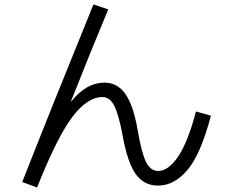

<svg xmlns="http://www.w3.org/2000/svg" viewBox="-20 -799 1040 865"><path d="M467.8 -756.8Q396 -585.9 299.8 -342.8H301.8Q369.6 -426.8 450.2 -426.8Q510.3 -426.8 546.1 -373.8Q582 -320.8 600.1 -212.9Q617.2 -112.8 637.2 -70.8Q657.2 -28.8 692.9 -28.8Q738.8 -28.8 783 -94.5Q827.1 -160.2 862.8 -296.9L930.2 -277.8Q884.3 -104 824.7 -33.4Q765.1 37.1 691.9 37.1Q627 37.1 590.1 -16.8Q553.2 -70.8 532.2 -189.9Q515.1 -281.7 495.1 -321.8Q475.1 -361.8 441.9 -361.8Q373 -361.8 304.4 -270Q235.8 -178.2 147 45.9L80.1 21Q207 -302.2 400.9 -778.8Z"/></svg>

Font: WebKoruri
Style: Regular
Weight: 400
Foundry: lindwurm / mohemohe
Version: Version 1.00